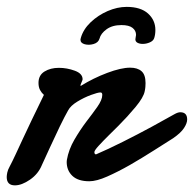

<svg xmlns="http://www.w3.org/2000/svg" viewBox="-20 -540 578 572"><path d="M24.4 12.2Q0 12.2 0 -12.7Q0 -18.1 1.7 -26.1Q3.4 -34.2 8.8 -43.9Q17.1 -59.6 26.9 -80.8Q36.6 -102.1 47.4 -125Q59.1 -149.9 74.5 -182.4Q89.8 -214.8 110.8 -257.3Q104 -263.2 99.4 -271.7Q94.7 -280.3 94.7 -293Q94.7 -315.9 112.5 -326.9Q130.4 -337.9 155.3 -337.9Q179.7 -337.9 202.9 -329.3Q226.1 -320.8 226.1 -303.7Q226.1 -301.8 222.9 -294.7Q219.7 -287.6 219.7 -285.2Q219.7 -284.2 220.2 -284.2H220.7L221.7 -284.7Q257.8 -307.1 299.3 -322.8Q340.8 -338.4 367.7 -338.4Q389.6 -338.4 401.6 -327.9Q413.6 -317.4 413.6 -292.5Q413.6 -287.1 413.1 -281Q412.6 -274.9 411.1 -268.1Q407.7 -250 383.8 -221.2Q359.9 -192.4 333 -165.5Q320.8 -153.3 303.7 -136.5Q286.6 -119.6 273.9 -105.7Q261.2 -91.8 261.2 -86.9Q261.2 -80.1 266.1 -80.1Q301.3 -95.2 345.7 -117.4Q390.1 -139.6 431.6 -162.1Q473.1 -184.6 499.5 -199.7Q509.8 -205.6 517.1 -205.6Q537.6 -205.6 537.6 -184.1Q537.6 -172.9 528.1 -158.4Q518.6 -144 496.1 -128.4Q475.1 -115.2 438.7 -92Q402.3 -68.8 366.7 -48.3Q331.5 -28.3 299.6 -14.2Q267.6 0 246.1 0Q212.4 0 195.6 -16.1Q178.7 -32.2 178.7 -57.6Q178.7 -62 179.2 -63.5Q184.6 -94.7 201.7 -124Q218.8 -153.3 237.3 -177.7Q255.9 -201.7 270.3 -222.2Q284.7 -242.7 284.7 -257.3Q284.7 -264.6 279.3 -264.6Q271.5 -264.6 251 -257.1Q230.5 -249.5 210.4 -237.3Q190.4 -225.1 183.1 -211.4Q173.3 -194.3 158.4 -163.8Q143.6 -133.3 129.2 -101.6Q114.7 -69.8 105 -48.8Q94.2 -22 69.6 -4.9Q44.9 12.2 24.4 12.2ZM405.3 -409.2Q396 -409.2 389.6 -412.6Q383.3 -416 383.3 -422.9Q383.3 -424.8 384.3 -429.7Q385.3 -434.6 385.3 -436Q385.3 -448.7 374.8 -457Q364.3 -465.3 341.8 -465.3Q314.9 -465.3 297.6 -452.9Q280.3 -440.4 276.4 -424.8Q272.9 -413.1 259 -408.9Q245.1 -404.8 232.4 -408.2Q219.7 -411.6 219.7 -421.9L220.7 -426.8Q228 -452.6 250 -473.6Q272 -494.6 300.8 -507.1Q329.6 -519.5 357.4 -519.5Q398.9 -519.5 420.9 -499.8Q442.9 -480 442.9 -450.7Q442.9 -437.5 439.5 -426.8Q437 -418.5 426.5 -413.8Q416 -409.2 405.3 -409.2Z"/></svg>

Font: Damion
Style: Regular
Weight: 400
Designer: Vernon Adams
Foundry: Vernon Adams
Version: Version 1.100; ttfautohint (v1.8.4.7-5d5b)